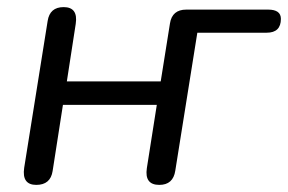

<svg xmlns="http://www.w3.org/2000/svg" viewBox="-20 -513 810 540"><path d="M82 7Q41 7 48 -41L114 -454Q120 -493 159 -493Q200 -493 193 -446L168 -284H432L458 -447Q464 -486 504 -486H734Q770 -486 770 -460Q770 -421 730 -421H535L473 -33Q467 7 428 7Q386 7 393 -40L421 -218H157L128 -32Q122 7 82 7Z"/></svg>

Font: Nunito
Style: Italic
Weight: 400
Italic angle: -9°
Designer: Vernon Adams
Foundry: Vernon Adams
Version: Version 3.601; ttfautohint (v1.8.2.53-6de2)